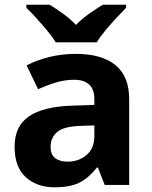

<svg xmlns="http://www.w3.org/2000/svg" viewBox="-20 -786 644 816"><path d="M302 -557Q412 -557 470.5 -509.5Q529 -462 529 -364V0H425L396 -74H392Q357 -30 318 -10Q279 10 211 10Q138 10 90 -32.5Q42 -75 42 -163Q42 -250 103 -291.5Q164 -333 286 -337L381 -340V-364Q381 -407 358.5 -427Q336 -447 296 -447Q256 -447 218 -435.5Q180 -424 142 -407L93 -508Q137 -531 190.5 -544Q244 -557 302 -557ZM323 -251Q251 -249 223 -225Q195 -201 195 -162Q195 -128 215 -113.5Q235 -99 267 -99Q315 -99 348 -127.5Q381 -156 381 -208V-253ZM217 -606Q203 -629 180.5 -656Q158 -683 134.5 -709Q111 -735 92 -753V-766H191Q217 -750 247 -728.5Q277 -707 303 -680Q329 -707 360 -728.5Q391 -750 417 -766H516V-753Q498 -735 474 -709Q450 -683 427.5 -656Q405 -629 391 -606Z"/></svg>

Font: Noto Sans Medefaidrin
Style: Bold
Weight: 700
Designer: Dalton Maag Ltd
Foundry: Dalton Maag Ltd
Version: Version 1.002; ttfautohint (v1.8.4.7-5d5b)